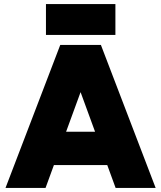

<svg xmlns="http://www.w3.org/2000/svg" viewBox="-20 -920 789 940"><path d="M546 0 290 -700H474L742 0ZM7 0 275 -700H459L203 0ZM133 -112V-275H617V-112ZM205 -749V-900H545V-749Z"/></svg>

Font: Figtree Light Black
Style: Regular
Weight: 900
Version: Version 2.000